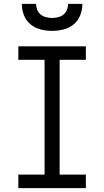

<svg xmlns="http://www.w3.org/2000/svg" viewBox="-20 -975 540 995"><path d="M75 0V-70H211V-665H75V-735H425V-665H289V-70H425V0ZM250 -815Q220 -815 190.5 -822.5Q161 -830 138 -849Q115 -868 104 -896.5Q93 -925 93 -955H167Q167 -939 173 -924Q179 -909 191 -899.5Q203 -890 218.5 -886Q234 -882 250 -882Q266 -882 281.5 -886Q297 -890 309 -899.5Q321 -909 327 -924Q333 -939 333 -955H407Q407 -925 396 -896.5Q385 -868 362 -849Q339 -830 309.5 -822.5Q280 -815 250 -815Z"/></svg>

Font: Iosevka Algr
Style: Regular
Weight: 400
Monospace: yes
Designer: Belleve Invis
Foundry: Belleve Invis
Version: Version 26.0.2; ttfautohint (v1.8.3)